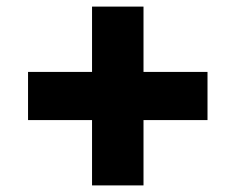

<svg xmlns="http://www.w3.org/2000/svg" viewBox="-20 -560 714 582"><path d="M65 -196H609V-342H65ZM259 -540V2H415V-540Z"/></svg>

Font: Glinicke Jost Bold
Style: Bold
Weight: 700
Version: Version 3.710